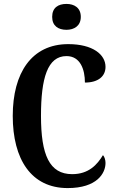

<svg xmlns="http://www.w3.org/2000/svg" viewBox="-20 -949 592 979"><path d="M319 -797C358 -797 392 -817 392 -863C392 -910 358 -929 319 -929C277 -929 246 -910 246 -863C246 -817 277 -797 319 -797ZM325 10C475 10 518 -66 518 -118C518 -133 513 -150 505 -158C476 -110 433 -61 348 -61C232 -61 189 -159 189 -358C189 -550 222 -663 319 -663C390 -663 413 -594 413 -528C482 -528 518 -561 518 -608C518 -671 453 -724 328 -724C141 -724 45 -577 45 -358C45 -137 139 10 325 10Z"/></svg>

Font: Noto Serif Lao ExtraCondensed
Style: Bold
Weight: 700
Width: 2
Designer: Monotype Design Team
Foundry: Monotype Imaging Inc.
Version: Version 2.003